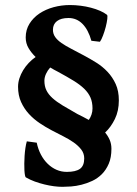

<svg xmlns="http://www.w3.org/2000/svg" viewBox="-20 -723 540 758"><path d="M285.6 -272.9Q296.4 -267.6 307.9 -261.7Q319.3 -255.9 330.6 -249.5Q337.4 -259.3 341.3 -270.8Q345.2 -282.2 345.2 -294.9Q345.2 -319.3 337.2 -337.9Q329.1 -356.4 312.5 -372.6Q295.9 -388.7 270.5 -404.3Q245.1 -419.9 210 -439Q202.1 -442.9 194.3 -447.3Q186.5 -451.7 178.2 -456.5Q168 -445.3 161.6 -431.4Q155.3 -417.5 155.3 -404.3Q155.3 -382.8 163.1 -366.7Q170.9 -350.6 187 -335.9Q203.1 -321.3 227.8 -306.4Q252.4 -291.5 285.6 -272.9ZM449.2 -326.7Q449.2 -285.2 433.6 -253.2Q418 -221.2 395 -199.7Q406.2 -186.5 413.1 -170.7Q419.9 -154.8 419.9 -135.7Q419.9 -101.1 409.4 -76.7Q398.9 -52.2 382.1 -35.4Q365.2 -18.6 344.2 -8.8Q323.2 1 301.8 6.3Q280.3 11.7 260.5 13.2Q240.7 14.6 226.6 14.6Q210.9 14.6 192.6 12.2Q174.3 9.8 155.3 5.1Q136.2 0.5 117.4 -6.3Q98.6 -13.2 82.5 -22.5Q80.1 -23.4 78.6 -31Q77.1 -38.6 76.4 -50.5Q75.7 -62.5 75.9 -77.4Q76.2 -92.3 77.1 -107.9Q78.1 -123.5 80.3 -138.4Q82.5 -153.3 85.9 -165L125 -159.7Q130.4 -133.8 141.6 -112.5Q152.8 -91.3 168.5 -76.2Q184.1 -61 203.1 -52.7Q222.2 -44.4 243.7 -44.4Q278.8 -44.4 295.7 -56.4Q312.5 -68.4 312.5 -97.7Q312.5 -117.2 300.8 -132.6Q289.1 -147.9 270.5 -160.9Q252 -173.8 229.2 -185.3Q206.5 -196.8 184.1 -208.5Q160.6 -220.7 137 -236.6Q113.3 -252.4 94.2 -273.2Q75.2 -293.9 63.2 -320.3Q51.3 -346.7 51.3 -380.4Q51.3 -397 56.6 -413.6Q62 -430.2 71.3 -445.6Q80.6 -460.9 93.3 -474.4Q106 -487.8 120.6 -498Q103.5 -514.6 92.5 -533.4Q81.5 -552.2 81.5 -575.2Q81.5 -605.5 96.4 -629.4Q111.3 -653.3 135.7 -669.7Q160.2 -686 191.4 -694.6Q222.7 -703.1 255.9 -703.1Q276.9 -703.1 298.1 -700.4Q319.3 -697.8 338.9 -692.6Q358.4 -687.5 374.8 -680.4Q391.1 -673.3 402.3 -664.6Q405.3 -662.1 403.6 -648.2Q401.9 -634.3 397.5 -616.9Q393.1 -599.6 386.7 -582.8Q380.4 -565.9 374.5 -558.1L340.8 -562Q328.6 -605.5 305.7 -628.7Q282.7 -651.9 250.5 -651.9Q220.7 -651.9 204.8 -639.6Q189 -627.4 189 -605.5Q189 -589.4 197.8 -576.9Q206.5 -564.5 222.7 -553.2Q238.8 -542 261.5 -530.3Q284.2 -518.6 311.5 -503.9Q335.4 -491.2 360.1 -475.8Q384.8 -460.4 404.5 -439.5Q424.3 -418.5 436.8 -391.1Q449.2 -363.8 449.2 -326.7Z"/></svg>

Font: Gentium Basic
Style: Bold
Weight: 700
Designer: J. Victor Gaultney and Annie Olsen
Foundry: SIL International
Version: Version 1.100